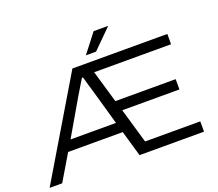

<svg xmlns="http://www.w3.org/2000/svg" viewBox="-140 -1065 1431 1262"><g transform="rotate(-20 576.0 -434.5)"><path d="M3 0 412 -686H1076V-614H538L604 -388H1026V-316H626L697 -72H1083V0H632L580 -180H198L91 0ZM241 -252H559L489 -498Q486 -509 481.5 -523.5Q477 -538 472.5 -553.5Q468 -569 464.5 -583Q461 -597 457 -607H450Q442 -594 433 -579.5Q424 -565 415 -549.5Q406 -534 398 -521Q390 -508 384 -498ZM525 -737 627 -869H725L726 -866L596 -737Z"/></g></svg>

Font: Archivo SemiExpanded Light
Style: Regular
Weight: 300
Width: 6
Designer: Hector Gatti
Foundry: Omnibus-Type
Version: Version 2.001